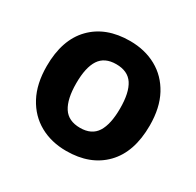

<svg xmlns="http://www.w3.org/2000/svg" viewBox="-127 -700 874 854"><g transform="rotate(30 309.5 -273.0)"><path d="M574.2 -273.9Q574.2 -137.2 502.7 -63.7Q431.2 9.8 308.1 9.8Q231.4 9.8 172.1 -23.2Q112.8 -56.2 78.9 -119.6Q44.9 -183.1 44.9 -273.9Q44.9 -409.7 116.2 -482.9Q187.5 -556.2 311 -556.2Q387.7 -556.2 447 -523.4Q506.3 -490.7 540.3 -427.7Q574.2 -364.7 574.2 -273.9ZM196.8 -273.9Q196.8 -192.9 223.4 -151.4Q250 -109.9 310.1 -109.9Q369.6 -109.9 395.8 -151.4Q421.9 -192.9 421.9 -273.9Q421.9 -355 395.5 -395.5Q369.1 -436 309.1 -436Q250 -436 223.4 -395.5Q196.8 -355 196.8 -273.9Z"/></g></svg>

Font: Open Sans
Style: Bold
Weight: 700
Designer: Monotype Design Team
Foundry: Monotype Imaging Inc.
Version: Version 3.000; ttfautohint (v1.8.4)